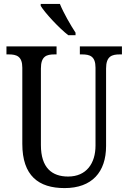

<svg xmlns="http://www.w3.org/2000/svg" viewBox="-20 -951 656 981"><path d="M329 -771H366V-784C341 -822 304 -886 286 -931H188V-921C209 -886 282 -807 329 -771ZM310 10C450 10 522 -72 522 -205V-601C522 -664 552 -673 592 -673H603V-714H388V-673H399C439 -673 468 -664 468 -605V-207C468 -117 422 -49 328 -49C246 -49 189 -93 189 -210V-601C189 -664 218 -673 258 -673H269V-714H13V-673H25C64 -673 94 -664 94 -605V-216C94 -53 177 10 310 10Z"/></svg>

Font: Noto Serif Tamil Condensed
Style: Italic
Weight: 400
Width: 3
Italic angle: -12°
Designer: Indian Type Foundry, Tom Grace, and the Monotype Design Team
Foundry: Monotype Imaging Inc.
Version: Version 2.003